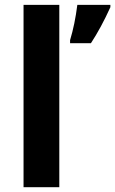

<svg xmlns="http://www.w3.org/2000/svg" viewBox="-20 -780 480 800"><path d="M227.1 0H78.1V-759.8H227.1ZM439.9 -759.8V-750Q400.9 -664.1 358.9 -600.1H272V-612.8Q292 -678.7 302.2 -759.8Z"/></svg>

Font: NotoSans-Bold
Style: Bold
Weight: 700
Designer: Monotype Design team
Foundry: Monotype Imaging Inc.
Version: Version 1.04